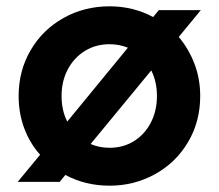

<svg xmlns="http://www.w3.org/2000/svg" viewBox="-20 -576 692 608"><path d="M187 -22 169 0H36L107 -86Q74 -123 56.5 -170.5Q39 -218 39 -272Q39 -352 77 -417Q115 -482 181 -519Q247 -556 327 -556Q402 -556 465 -522L483 -544H616L546 -459Q578 -421 596 -373.5Q614 -326 614 -272Q614 -191 575.5 -126Q537 -61 471 -24.5Q405 12 327 12Q250 12 187 -22ZM193 -191 385 -425Q357 -436 327 -436Q283 -436 248.5 -414.5Q214 -393 194.5 -356Q175 -319 175 -272Q175 -226 193 -191ZM327 -108Q370 -108 404 -129Q438 -150 457.5 -187.5Q477 -225 477 -272Q477 -317 459 -353L267 -120Q294 -108 327 -108Z"/></svg>

Font: Evergrow Sans
Style: Bold
Weight: 700
Foundry: 10Web
Version: Version 1.000